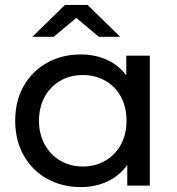

<svg xmlns="http://www.w3.org/2000/svg" viewBox="-20 -757 722 783"><path d="M591 -530V0H499V-84Q467 -40 418 -17Q369 6 310 6Q233 6 172 -28Q111 -62 76.5 -123.5Q42 -185 42 -265Q42 -345 76.5 -406Q111 -467 172 -501Q233 -535 310 -535Q367 -535 415 -513.5Q463 -492 495 -450V-530ZM496 -265Q496 -320 473 -362.5Q450 -405 409 -428Q368 -451 318 -451Q267 -451 226.5 -428Q186 -405 162.5 -362.5Q139 -320 139 -265Q139 -210 162.5 -167.5Q186 -125 226.5 -101.5Q267 -78 318 -78Q368 -78 409 -101.5Q450 -125 473 -167.5Q496 -210 496 -265ZM383 -607 291 -684 199 -607H112L245 -737H337L470 -607Z"/></svg>

Font: Idrija
Style: Regular
Weight: 500
Designer: Julieta Ulanovsky
Foundry: Julieta Ulanovsky
Version: Version 7.200